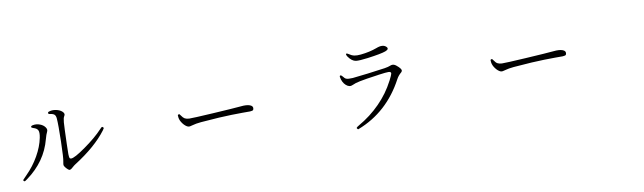

<svg xmlns="http://www.w3.org/2000/svg" viewBox="-42 -1249 6083 1814"><g transform="rotate(-10 3000.0 -341.5)"><path d="M120.1 -51.8Q306.6 -187.5 360.4 -393.6Q373 -439.5 382.8 -458Q395.5 -480.5 377.9 -503.9Q361.3 -527.3 329.1 -539.1Q294.9 -551.8 261.7 -544.9Q243.2 -541 243.2 -531.7Q243.2 -522.5 261.7 -517.6Q296.9 -507.8 306.2 -485.8Q315.4 -463.9 305.7 -416Q289.1 -333 240.2 -247.1Q191.4 -161.1 120.1 -89.8Q88.9 -58.6 84.5 -52.7Q80.1 -46.9 85.4 -41Q90.8 -35.2 96.2 -36.6Q101.6 -38.1 120.1 -51.8ZM562.5 -86.9Q581.1 -103.5 593.8 -111.3Q798.8 -241.2 904.3 -380.9Q916 -397.5 917 -400.9Q918 -404.3 912.1 -410.2Q905.3 -417 900.4 -414.6Q895.5 -412.1 879.9 -395.5Q816.4 -327.1 705.6 -248.5Q594.7 -169.9 563.5 -171.9Q552.7 -172.9 549.8 -178.7Q545.9 -187.5 544.9 -216.8Q544.9 -240.2 546.9 -313.5Q551.8 -477.5 555.2 -520Q558.6 -562.5 569.3 -578.1Q584 -598.6 561.5 -620.1Q540 -640.6 502 -648.4Q461.9 -656.2 430.7 -643.6Q423.8 -641.6 423.8 -634.8Q423.8 -627 426.8 -624.5Q429.7 -622.1 443.4 -620.1Q471.7 -616.2 482.9 -604.5Q494.1 -592.8 496.1 -567.4Q501 -506.8 497.1 -346.7Q493.2 -186.5 485.8 -157.2Q478.5 -127.9 484.4 -114.3Q491.2 -101.6 504.9 -87.4Q518.6 -73.2 527.3 -69.3Q540 -65.4 562.5 -86.9Z M1751 -283.2Q1780.3 -292 1831.1 -296.9Q1879.9 -301.8 2004.9 -309.6Q2133.8 -316.4 2232.4 -316.4Q2288.1 -315.4 2305.7 -316.4Q2328.1 -318.4 2334 -322.3Q2338.9 -326.2 2340.8 -337.9Q2344.7 -362.3 2314 -373.5Q2283.2 -384.8 2228.5 -378.9Q2157.2 -372.1 1959 -360.4Q1762.7 -348.6 1726.6 -349.6Q1700.2 -351.6 1685.5 -359.9Q1670.9 -368.2 1655.3 -391.6Q1646.5 -404.3 1644 -406.2Q1641.6 -408.2 1633.8 -405.3Q1627.9 -403.3 1627.4 -399.4Q1627 -395.5 1628.9 -377.9Q1632.8 -347.7 1655.8 -317.4Q1678.7 -287.1 1704.1 -277.3Q1717.8 -272.5 1751 -283.2Z M3285.2 26.4Q3575.2 -85 3729.5 -376Q3746.1 -407.2 3776.4 -432.6Q3787.1 -443.4 3784.2 -454.6Q3781.2 -465.8 3762.7 -484.4Q3738.3 -508.8 3720.7 -514.6Q3703.1 -520.5 3683.6 -511.7Q3665 -503.9 3628.9 -498Q3587.9 -491.2 3461.9 -475.6Q3350.6 -461.9 3316.4 -459Q3270.5 -456.1 3252.9 -463.9Q3240.2 -468.8 3223.6 -491.2Q3213.9 -503.9 3205.1 -502.9Q3196.3 -502 3198.2 -488.3Q3207 -435.5 3239.7 -406.7Q3272.5 -377.9 3304.7 -394.5Q3330.1 -407.2 3377.9 -417Q3428.7 -427.7 3555.7 -445.3Q3557.6 -445.3 3560.5 -446.3Q3638.7 -457 3657.2 -456.1Q3683.6 -456.1 3681.6 -437.5Q3679.7 -424.8 3653.3 -373Q3652.3 -371.1 3651.4 -370.1Q3594.7 -259.8 3503.4 -167Q3412.1 -74.2 3295.9 -7.8Q3274.4 4.9 3271.5 10.3Q3268.6 15.6 3279.3 25.4Q3282.2 28.3 3285.2 26.4ZM3488.3 -620.1Q3620.1 -637.7 3662.1 -653.3Q3704.1 -668.9 3681.6 -692.4Q3650.4 -724.6 3584 -698.2Q3515.6 -672.9 3429.7 -664.1Q3391.6 -660.2 3366.7 -665.5Q3341.8 -670.9 3313.5 -690.4Q3296.9 -701.2 3293 -693.4Q3289.1 -685.5 3301.8 -667Q3335 -619.1 3374 -613.3Q3406.2 -609.4 3488.3 -620.1Z M4751 -283.2Q4780.3 -292 4831.1 -296.9Q4879.9 -301.8 5004.9 -309.6Q5133.8 -316.4 5232.4 -316.4Q5288.1 -315.4 5305.7 -316.4Q5328.1 -318.4 5334 -322.3Q5338.9 -326.2 5340.8 -337.9Q5344.7 -362.3 5314 -373.5Q5283.2 -384.8 5228.5 -378.9Q5157.2 -372.1 4959 -360.4Q4762.7 -348.6 4726.6 -349.6Q4700.2 -351.6 4685.5 -359.9Q4670.9 -368.2 4655.3 -391.6Q4646.5 -404.3 4644 -406.2Q4641.6 -408.2 4633.8 -405.3Q4627.9 -403.3 4627.4 -399.4Q4627 -395.5 4628.9 -377.9Q4632.8 -347.7 4655.8 -317.4Q4678.7 -287.1 4704.1 -277.3Q4717.8 -272.5 4751 -283.2Z"/></g></svg>

Font: Bpmf GenWan Min R
Style: R
Weight: 400
Foundry: But Ko
Version: Version 1.320